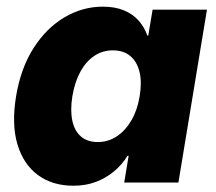

<svg xmlns="http://www.w3.org/2000/svg" viewBox="-20 -559 662 588"><path d="M205.1 9.8Q140.6 9.8 96.2 -22.9Q51.8 -55.7 33.4 -116.9Q15.1 -178.2 29.3 -264.6Q43.9 -351.6 83.3 -412.6Q122.6 -473.6 177.7 -506.1Q232.9 -538.6 294.9 -538.6Q332.5 -538.6 359.9 -527.1Q387.2 -515.6 404.8 -495.6Q422.4 -475.6 431.2 -450.2H434.1L447.3 -529.3H613.8L526.4 0H360.4L374 -82H370.6Q354 -54.7 329.3 -34.2Q304.7 -13.7 273.7 -2Q242.7 9.8 205.1 9.8ZM279.3 -124Q311.5 -124 337.9 -141.6Q364.3 -159.2 382.6 -190.7Q400.9 -222.2 407.7 -264.6Q415 -307.6 407.2 -339.1Q399.4 -370.6 378.7 -387.7Q357.9 -404.8 325.7 -404.8Q293.9 -404.8 268.6 -387.7Q243.2 -370.6 226.1 -339.4Q209 -308.1 201.7 -264.6Q194.8 -221.7 201.4 -189.9Q208 -158.2 227.8 -141.1Q247.6 -124 279.3 -124Z"/></svg>

Font: Inter 24pt ExtraBold
Style: Italic
Weight: 800
Italic angle: -9.3988°
Designer: Rasmus Andersson
Foundry: rsms
Version: Version 4.001;git-66647c0bb